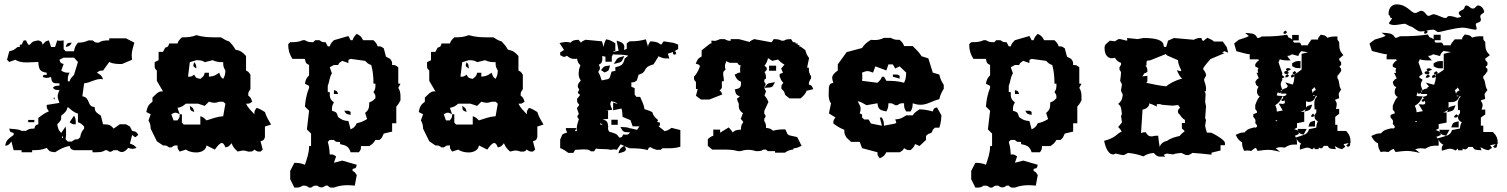

<svg xmlns="http://www.w3.org/2000/svg" viewBox="-20 -697 6860 874"><path d="M262.7 -75.4C266.7 -79.6 267.7 -70.2 266.7 -69.2C262.7 -65.1 261.7 -74.4 262.7 -75.4ZM316.8 -170.6 296.8 -140.6C310.8 -131.3 307.8 -131.3 324.8 -131.3V-140.6C324.8 -153 323.8 -159.2 316.8 -170.6ZM136.3 -140.6V-151H108.3V-140.6ZM288.7 -210C304.8 -196.5 313.8 -186.2 334.8 -180V-140.6C347.9 -136.5 351.9 -132.3 362.9 -121V-111.6C350.9 -96.1 348.9 -92 344.9 -72.3L334.8 -63C317.8 -63 320.8 -62 306.8 -52.6H288.7L278.7 -63C280.7 -74.4 280.7 -84.7 280.7 -94C280.7 -102.3 280.7 -110.6 278.7 -121L258.7 -92C245.6 -105.4 244.6 -110.6 240.6 -131.3C257.7 -148.9 258.7 -147.9 258.7 -170.6C276.7 -185.1 281.7 -188.2 288.7 -210ZM224.6 -252.4C223.6 -251.4 224.6 -241 228.6 -245.2C229.6 -246.2 228.6 -256.5 224.6 -252.4ZM563.4 -444.9 571.4 -434.6ZM250.6 -425.2 269.7 -434.6H316.8L334.8 -414.9L316.8 -355.9C305.8 -344.5 300.8 -340.4 296.8 -326.9H288.7V-336.2C288.7 -347.6 289.7 -352.8 296.8 -366.2C277.7 -366.2 274.7 -366.2 258.7 -375.6L269.7 -405.6C254.6 -410.8 255.6 -409.7 250.6 -425.2ZM278.7 -483.2C296.8 -487.3 296.8 -486.3 306.8 -502.9C285.7 -500.8 286.7 -502.9 278.7 -483.2ZM154.4 -502.9 164.4 -493.6ZM477.2 -522.5V-513.2C457.2 -513.2 443.1 -512.2 429.1 -502.9C412 -502.9 415 -503.9 401 -513.2H383C363.9 -504.9 353.9 -502.9 334.8 -502.9C322.8 -487.3 320.8 -483.2 316.8 -463.5H278.7L269.7 -473.9V-513.2C256.7 -511.2 252.6 -510.1 240.6 -513.2L230.6 -483.2H212.5L202.5 -513.2C185.5 -509.1 186.5 -508 174.4 -493.6C169.4 -509.1 169.4 -508 154.4 -513.2C135.3 -509.1 129.3 -511.2 116.3 -493.6H108.3L98.3 -513.2H88.2L78.2 -493.6H70.2V-483.2H60.2C45.1 -470.8 41.1 -467.7 22.1 -463.5L12 -425.2L22.1 -414.9L50.1 -425.2C62.2 -415.9 81.2 -412.8 100.3 -412.8C119.3 -412.8 138.4 -414.9 154.4 -414.9C156.4 -382.8 160.4 -370.4 192.5 -366.2V-355.9C173.4 -355.9 180.5 -359 174.4 -346.6C182.5 -343.5 187.5 -342.4 192.5 -342.4C197.5 -342.4 202.5 -343.5 212.5 -346.6C215.5 -317.6 222.6 -317.6 250.6 -317.6V-307.3C234.6 -306.2 229.6 -307.3 220.6 -297.9C228.6 -288.6 231.6 -287.6 242.6 -287.6H250.6C245.6 -275.2 242.6 -266.9 242.6 -258.6C242.6 -250.3 245.6 -241 250.6 -228.6L192.5 -219.3C192.5 -201.7 193.5 -204.8 202.5 -190.3C183.5 -182 171.4 -173.7 154.4 -160.3V-131.3C139.4 -126.1 141.4 -127.2 136.3 -111.6C117.3 -111.6 111.3 -110.6 98.3 -101.3H78.2C62.2 -110.6 43.1 -108.5 22.1 -111.6C26.1 -95.1 26.1 -96.1 42.1 -92V-82.7C22.1 -67.1 6 -59.9 4 -33C21.1 -37.1 20.1 -38.2 32.1 -52.6L42.1 -13.3H78.2V-4H126.3V-13.3H128.3C153.4 -13.3 170.4 -14.3 192.5 -23.7C205.5 -7.1 208.5 -6.1 230.6 -4C252.6 -18.5 271.7 -27.8 296.8 -33C301.8 -17.5 301.8 -18.5 316.8 -13.3H401V-4H419.1C434.1 -4 447.1 -5 459.2 -13.3H467.2C474.2 -8.1 477.2 -6.1 481.2 -6.1C485.2 -6.1 490.2 -8.1 497.2 -13.3H515.3C522.3 -7.1 529.3 -5 535.3 -5C544.4 -5 554.4 -12.3 563.4 -23.7C573.4 -20.6 578.5 -19.5 583.5 -19.5C587.5 -19.5 592.5 -20.6 601.5 -23.7C591.5 -37.1 587.5 -37.1 571.4 -43.3L581.5 -82.7C590.5 -76.5 593.5 -72.3 595.5 -72.3C597.5 -72.3 600.5 -76.5 609.5 -82.7C599.5 -99.2 599.5 -97.2 581.5 -101.3L571.4 -121L553.4 -131.3H525.3L497.2 -111.6C482.2 -130.3 474.2 -130.3 449.1 -131.3L439.1 -170.6C420.1 -184.1 411 -187.2 411 -210C374.9 -210 393 -253.4 354.9 -258.6L362.9 -317.6C392 -320.7 411 -337.3 439.1 -337.3C442.1 -337.3 446.1 -336.2 449.1 -336.2C442.1 -354.9 439.1 -354.9 421.1 -366.2C435.1 -375.6 432.1 -375.6 449.1 -375.6L477.2 -414.9C496.2 -405.6 513.3 -405.6 535.3 -405.6L581.5 -425.2C580.5 -432.5 579.5 -438.7 579.5 -444.9C579.5 -464.6 585.5 -480.1 591.5 -502.9L553.4 -522.5Z M844 -215C846 -194 845 -195 864 -187C860 -205 860 -205 844 -215ZM931 -234C943 -231 949 -229 956 -229C962 -229 968 -231 978 -234H996L1006 -225L996 -168C968 -166 946 -157 920 -149C909 -160 905 -164 892 -168V-130H816L808 -139V-177H798C798 -160 797 -163 788 -149H770L760 -177C769 -182 773 -184 778 -184C783 -184 788 -182 798 -177L788 -206C807 -210 811 -213 826 -225H882L912 -215ZM864 -414C862 -406 860 -402 860 -399C860 -394 864 -392 874 -385C873 -401 873 -404 864 -414ZM968 -404 978 -395ZM912 -366C908 -349 906 -350 892 -338C873 -342 873 -341 864 -357C850 -348 853 -348 836 -348L844 -414L874 -423C893 -422 899 -423 912 -414L948 -423C966 -415 976 -414 996 -414C996 -395 997 -392 1006 -376C1005 -357 1004 -354 996 -338C983 -347 984 -350 978 -366C959 -353 954 -350 931 -348V-366ZM874 -537C852 -528 833 -527 808 -527C797 -516 792 -512 788 -499H750C745 -484 747 -485 732 -480L722 -461H702V-423L684 -414V-398C684 -387 685 -384 694 -376V-329L722 -281C705 -281 708 -281 694 -272L674 -253V-234C655 -220 651 -211 646 -187L666 -177L656 -149C664 -133 665 -129 666 -111L694 -54L722 -35C739 -35 736 -35 750 -26H760C774 -35 771 -35 788 -35C788 -18 789 -21 798 -7L826 -16C837 -8 855 -3 872 -3C895 -3 917 -12 920 -35L958 -16C969 -31 980 -46 990 -46C996 -46 1001 -40 1006 -26C1023 -30 1022 -31 1034 -45C1042 -26 1047 -21 1062 -7C1074 -10 1081 -12 1088 -12C1094 -12 1100 -10 1110 -7H1116C1127 -7 1129 -7 1138 -16C1152 -7 1149 -7 1166 -7L1176 -16L1166 -54C1181 -59 1181 -58 1186 -73V-121L1214 -130C1203 -149 1192 -166 1186 -187C1172 -196 1164 -201 1148 -206C1139 -192 1138 -194 1138 -177C1123 -193 1109 -206 1100 -225C1117 -225 1114 -225 1128 -234C1122 -250 1123 -252 1110 -262C1110 -279 1111 -277 1120 -291V-357C1110 -372 1111 -370 1100 -376V-442C1084 -460 1076 -466 1052 -471C1043 -487 1037 -494 1024 -508C1008 -513 1000 -518 986 -527H962C932 -527 904 -528 874 -537Z M1500 -335 1510 -325ZM1500 -287V-269H1519C1514 -284 1515 -282 1500 -287ZM1547 -193C1556 -177 1557 -178 1576 -174C1576 -192 1578 -187 1566 -193ZM1566 -410C1566 -428 1564 -423 1576 -429L1642 -420C1653 -409 1657 -405 1670 -401C1678 -372 1680 -346 1680 -316H1689C1689 -297 1689 -291 1680 -278C1689 -264 1689 -267 1689 -250C1678 -239 1674 -235 1661 -231C1660 -206 1660 -198 1642 -183L1651 -155C1634 -145 1623 -140 1604 -136C1595 -119 1593 -117 1576 -108L1566 -146C1543 -148 1538 -151 1519 -164C1512 -186 1513 -186 1491 -193C1491 -211 1491 -215 1500 -231C1481 -246 1481 -253 1481 -278H1472V-306C1480 -325 1480 -348 1491 -363L1481 -391L1500 -401H1519C1525 -412 1523 -410 1538 -420ZM1604 -543C1593 -532 1589 -527 1585 -514H1576L1566 -533L1500 -514C1489 -503 1485 -499 1481 -486H1472L1462 -505C1445 -505 1448 -505 1434 -514H1415L1406 -505C1387 -505 1384 -505 1368 -514H1358C1338 -505 1323 -505 1301 -505L1292 -496C1292 -468 1297 -452 1311 -429H1368C1372 -410 1371 -410 1387 -401V-354C1374 -341 1372 -335 1368 -316L1387 -306V-297C1376 -271 1370 -240 1368 -212L1387 -193L1377 -108L1396 -89V-32H1387C1387 1 1377 25 1368 53C1349 45 1339 45 1320 44L1301 81V119L1320 157C1339 157 1345 157 1358 148C1375 148 1373 148 1387 157H1396C1410 148 1407 148 1424 148C1432 154 1437 156 1443 156C1449 156 1454 154 1462 148H1472C1480 157 1483 157 1494 157H1500C1520 149 1541 146 1562 146C1573 146 1584 147 1595 148L1604 100C1594 85 1596 87 1585 81V72C1601 68 1600 69 1604 53L1538 34L1500 44L1510 15C1496 6 1498 6 1481 6C1480 -15 1478 -31 1472 -51L1481 -60H1500C1508 -51 1511 -51 1522 -51H1528V-41C1556 -35 1567 -31 1576 -4H1614C1623 -18 1623 -15 1623 -32H1661C1675 -41 1680 -45 1689 -60H1708L1718 -70L1727 -89L1765 -98V-136H1784V-212C1793 -221 1796 -228 1803 -240V-258C1803 -273 1801 -285 1793 -297L1803 -316H1793V-391C1779 -400 1782 -401 1765 -401C1765 -418 1765 -415 1756 -429L1737 -439L1727 -477C1713 -486 1716 -486 1699 -486C1695 -499 1691 -503 1680 -514H1633C1624 -531 1621 -534 1604 -543Z M2084 -215C2086 -194 2085 -195 2104 -187C2100 -205 2100 -205 2084 -215ZM2171 -234C2183 -231 2189 -229 2196 -229C2202 -229 2208 -231 2218 -234H2236L2246 -225L2236 -168C2208 -166 2186 -157 2160 -149C2149 -160 2145 -164 2132 -168V-130H2056L2048 -139V-177H2038C2038 -160 2037 -163 2028 -149H2010L2000 -177C2009 -182 2013 -184 2018 -184C2023 -184 2028 -182 2038 -177L2028 -206C2047 -210 2051 -213 2066 -225H2122L2152 -215ZM2104 -414C2102 -406 2100 -402 2100 -399C2100 -394 2104 -392 2114 -385C2113 -401 2113 -404 2104 -414ZM2208 -404 2218 -395ZM2152 -366C2148 -349 2146 -350 2132 -338C2113 -342 2113 -341 2104 -357C2090 -348 2093 -348 2076 -348L2084 -414L2114 -423C2133 -422 2139 -423 2152 -414L2188 -423C2206 -415 2216 -414 2236 -414C2236 -395 2237 -392 2246 -376C2245 -357 2244 -354 2236 -338C2223 -347 2224 -350 2218 -366C2199 -353 2194 -350 2171 -348V-366ZM2114 -537C2092 -528 2073 -527 2048 -527C2037 -516 2032 -512 2028 -499H1990C1985 -484 1987 -485 1972 -480L1962 -461H1942V-423L1924 -414V-398C1924 -387 1925 -384 1934 -376V-329L1962 -281C1945 -281 1948 -281 1934 -272L1914 -253V-234C1895 -220 1891 -211 1886 -187L1906 -177L1896 -149C1904 -133 1905 -129 1906 -111L1934 -54L1962 -35C1979 -35 1976 -35 1990 -26H2000C2014 -35 2011 -35 2028 -35C2028 -18 2029 -21 2038 -7L2066 -16C2077 -8 2095 -3 2112 -3C2135 -3 2157 -12 2160 -35L2198 -16C2209 -31 2220 -46 2230 -46C2236 -46 2241 -40 2246 -26C2263 -30 2262 -31 2274 -45C2282 -26 2287 -21 2302 -7C2314 -10 2321 -12 2328 -12C2334 -12 2340 -10 2350 -7H2356C2367 -7 2369 -7 2378 -16C2392 -7 2389 -7 2406 -7L2416 -16L2406 -54C2421 -59 2421 -58 2426 -73V-121L2454 -130C2443 -149 2432 -166 2426 -187C2412 -196 2404 -201 2388 -206C2379 -192 2378 -194 2378 -177C2363 -193 2349 -206 2340 -225C2357 -225 2354 -225 2368 -234C2362 -250 2363 -252 2350 -262C2350 -279 2351 -277 2360 -291V-357C2350 -372 2351 -370 2340 -376V-442C2324 -460 2316 -466 2292 -471C2283 -487 2277 -494 2264 -508C2248 -513 2240 -518 2226 -527H2202C2172 -527 2144 -528 2114 -537Z M2728 -483 2720 -509 2645 -516C2630 -508 2630 -510 2625 -503H2624C2621 -508 2615 -515 2612 -516C2590 -514 2587 -513 2577 -503C2571 -504 2565 -506 2559 -506C2546 -506 2533 -502 2527 -501L2548 -469C2543 -469 2540 -463 2530 -459V-446C2540 -441 2544 -438 2548 -438C2551 -438 2555 -440 2561 -443C2572 -433 2581 -429 2594 -429C2598 -429 2602 -429 2607 -430C2609 -416 2612 -409 2622 -400L2616 -382C2616 -375 2614 -370 2614 -363C2614 -352 2616 -341 2623 -332V-329C2616 -322 2610 -314 2610 -305C2610 -300 2613 -295 2616 -291V-287C2608 -276 2609 -273 2621 -265L2607 -247V-240C2607 -233 2608 -229 2616 -222C2616 -215 2614 -216 2606 -205L2615 -178C2604 -167 2608 -163 2615 -155C2610 -140 2605 -123 2605 -108C2605 -105 2606 -103 2606 -100H2597L2604 -114H2556V-108C2556 -106 2560 -99 2562 -93C2554 -93 2553 -91 2540 -85L2530 -62V-23C2546 -16 2554 -11 2567 -1H2590L2598 -15C2610 -15 2623 -17 2637 -17C2657 -17 2665 -14 2670 -8H2684L2693 -21C2713 -16 2737 -21 2759 -15C2770 -16 2771 -17 2774 -17C2778 -17 2784 -16 2788 -15L2805 -40L2821 -33C2804 -23 2799 -16 2795 1C2815 -4 2829 -7 2829 -17C2829 -21 2827 -26 2822 -32L2846 -22H2848C2885 -22 2903 -20 2929 -14C2934 -27 2932 -25 2942 -27C2950 -20 2956 -20 2968 -15H2987L2996 -22H3014C3036 -22 3052 -22 3077 -29V-105L3037 -115C3022 -105 3020 -103 3005 -100C2997 -108 2978 -121 2978 -123C2979 -124 2982 -125 2984 -126V-139L2971 -142C2973 -145 2975 -148 2976 -150C2956 -167 2954 -172 2949 -187C2935 -193 2929 -196 2914 -200C2911 -220 2904 -233 2894 -256H2877C2875 -259 2871 -264 2869 -267V-296L2854 -302V-322C2867 -322 2868 -323 2879 -331L2887 -357C2932 -370 2899 -389 2955 -404L2980 -444L2979 -440C2998 -432 2999 -431 3020 -431H3027L3020 -453C3030 -455 3037 -458 3044 -461C3043 -460 3043 -457 3043 -457C3043 -452 3046 -448 3050 -448C3056 -448 3058 -454 3058 -455C3058 -459 3054 -464 3050 -464C3057 -467 3064 -472 3067 -474V-494L3046 -502L3001 -509L2991 -495H2987C2973 -506 2964 -507 2941 -509C2934 -499 2930 -494 2930 -484L2920 -518C2896 -512 2882 -509 2848 -509H2846L2833 -500V-474C2828 -473 2824 -472 2820 -469C2821 -474 2822 -478 2822 -483C2822 -502 2803 -507 2787 -512L2796 -466L2773 -461V-465H2781V-500C2766 -509 2759 -515 2739 -518C2733 -506 2729 -497 2728 -483ZM2716 -378 2732 -367C2752 -376 2750 -373 2757 -399C2730 -395 2731 -398 2716 -378ZM2781 -417 2774 -406 2787 -409C2811 -415 2809 -414 2822 -442L2811 -439C2791 -434 2789 -431 2781 -417ZM2804 -119C2816 -97 2818 -95 2839 -95H2847C2844 -86 2839 -84 2829 -84C2824 -84 2824 -84 2817 -85C2810 -71 2812 -72 2798 -71C2790 -88 2777 -91 2754 -97C2747 -107 2748 -108 2748 -119H2749C2746 -137 2747 -149 2724 -152C2728 -154 2733 -155 2748 -156V-194H2737L2767 -197C2760 -215 2758 -219 2758 -224C2758 -227 2760 -231 2763 -237C2776 -233 2786 -230 2792 -224L2771 -230V-195L2809 -203C2813 -191 2813 -179 2814 -165L2850 -150L2860 -122H2891L2880 -106L2850 -113V-112C2834 -119 2824 -118 2804 -119ZM2763 -129H2792V-152H2763ZM2771 -449H2776C2798 -449 2819 -448 2840 -444C2837 -440 2832 -437 2824 -431C2817 -404 2812 -398 2781 -391V-376L2784 -375L2764 -371L2755 -342L2748 -337L2719 -331C2715 -343 2711 -357 2704 -368V-371C2708 -376 2711 -382 2711 -387C2711 -392 2708 -397 2706 -403C2720 -408 2722 -419 2722 -431C2722 -435 2721 -438 2721 -442L2736 -439V-416H2765V-439C2768 -444 2770 -449 2771 -453ZM3029 -479 3028 -480 3027 -479 3029 -477ZM3030 -482ZM2713 -130C2713 -133 2713 -136 2714 -139C2717 -132 2721 -128 2727 -126C2723 -127 2719 -128 2713 -130Z M3343 -216C3343 -206 3344 -194 3362 -182L3352 -156C3360 -147 3363 -143 3363 -141C3363 -136 3353 -135 3353 -109V-107C3331 -106 3324 -103 3315 -94C3310 -104 3301 -113 3297 -117L3258 -93V-107H3227V-79C3216 -76 3211 -71 3202 -64V-33L3222 -16H3277C3290 -16 3317 -16 3340 -9H3350C3360 -12 3372 -15 3386 -15C3400 -15 3412 -12 3422 -9H3429C3442 -9 3447 -11 3455 -16H3467L3475 -9H3508V-2H3553C3564 -10 3573 -14 3592 -17V-22C3607 -22 3612 -26 3629 -33L3609 -73L3573 -81L3565 -86L3555 -108H3551C3532 -108 3517 -107 3499 -102C3490 -110 3485 -113 3467 -115C3467 -126 3467 -136 3459 -146V-157C3463 -161 3465 -165 3465 -168C3465 -172 3463 -175 3459 -179V-192L3478 -233C3474 -242 3470 -252 3460 -262L3467 -281L3459 -297C3501 -300 3493 -297 3508 -323C3470 -316 3478 -321 3459 -297V-301C3463 -305 3465 -310 3465 -313C3465 -317 3463 -320 3459 -324V-334L3467 -340C3466 -357 3466 -360 3460 -369C3469 -375 3471 -381 3471 -384C3471 -390 3464 -395 3460 -398C3469 -409 3473 -419 3476 -432C3480 -430 3482 -429 3495 -420L3522 -426C3531 -416 3538 -410 3551 -403L3536 -385L3544 -366L3529 -360V-349C3533 -340 3535 -330 3545 -321V-318C3539 -313 3537 -308 3537 -304V-293C3551 -280 3550 -279 3554 -265L3574 -249H3624C3638 -261 3646 -269 3652 -284L3682 -291C3677 -303 3677 -308 3662 -312C3662 -323 3664 -327 3672 -341V-350C3664 -362 3662 -370 3662 -384V-389H3654L3663 -433C3653 -446 3650 -454 3646 -469L3624 -485H3619V-492H3611V-499H3601V-505H3590L3581 -519C3562 -518 3558 -518 3549 -512H3537C3527 -518 3520 -518 3502 -519L3493 -505H3489L3413 -519C3400 -513 3396 -511 3392 -506L3343 -519H3306V-511C3293 -511 3289 -514 3278 -519H3258C3244 -513 3240 -511 3231 -511C3228 -511 3227 -512 3224 -512H3218C3219 -502 3219 -501 3219 -500C3218 -500 3215 -499 3212 -498L3174 -468V-440C3155 -430 3155 -425 3147 -407C3166 -402 3163 -402 3166 -395C3156 -365 3143 -352 3139 -348V-346C3139 -332 3140 -333 3148 -324V-292H3156L3148 -261L3171 -244H3209L3268 -267C3265 -274 3263 -282 3255 -285C3259 -287 3261 -290 3266 -297V-327H3275V-332C3275 -343 3272 -352 3272 -360C3272 -368 3272 -372 3283 -380C3282 -385 3280 -386 3280 -396C3280 -404 3283 -411 3287 -419C3292 -415 3294 -414 3303 -411H3336L3343 -402C3344 -401 3347 -401 3352 -399C3349 -393 3349 -387 3349 -382C3349 -377 3349 -373 3350 -367C3339 -366 3339 -364 3324 -357C3333 -336 3336 -333 3353 -325V-320C3353 -298 3349 -295 3325 -290C3329 -270 3330 -265 3348 -258L3335 -248V-246C3335 -244 3340 -230 3343 -225ZM3481 -375H3513V-398H3481ZM3341 -409Z M4044.4 -357.6V-347.8L4075.2 -339C4075.2 -356.6 4077.4 -351.7 4064.6 -357.6ZM4024.2 -403.8H4044.4L4055.1 -385.1L4075.2 -395L4105 -366.5C4103.9 -346.8 4103.9 -338 4095.4 -320.3C4067.8 -328.2 4043.4 -329.1 4014.7 -329.1L4004.1 -347.8H3994.5C3990.2 -335 3986 -331.1 3974.3 -320.3L3904.2 -329.1C3905.2 -336 3905.2 -340.9 3905.2 -346.8C3905.2 -352.7 3905.2 -358.6 3904.2 -366.5C3916.9 -371.4 3922.2 -373.3 3928.6 -373.3C3935 -373.3 3941.4 -371.4 3954.1 -366.5L3964.8 -395L4014.7 -376.3ZM4004.1 -524.7C3987.1 -516.8 3976.4 -514.8 3961.6 -514.8C3956.2 -514.8 3950.9 -514.8 3944.6 -515.8C3924.4 -503 3915.9 -496.2 3904.2 -478.5L3834.1 -459.8L3793.7 -403.8V-376.3C3776.7 -363.5 3768.2 -354.7 3768.2 -341.9C3768.2 -336 3770.3 -329.1 3773.5 -320.3C3757.6 -315.4 3758.6 -316.4 3753.3 -301.6C3753.3 -290.8 3752.2 -280 3752.2 -269.2C3752.2 -253.5 3753.3 -237.8 3762.9 -227L3753.3 -180.8L3783.1 -162.1C3773.5 -148.4 3773.5 -151.3 3773.5 -134.6C3791.6 -121.8 3803.2 -114 3823.4 -106.1C3823.4 -87.4 3824.5 -85.5 3834.1 -69.8L3854.2 -51.1H3893.6L3904.2 -22.6L3974.3 -3.9C3974.3 12.8 3975.4 9.8 3984.9 23.6C4003 14.7 4005.1 12.8 4014.7 -3.9H4075.2C4091.2 -12.8 4089.1 -11.8 4095.4 -22.6C4110.3 -13.8 4107.1 -13.8 4125.2 -13.8C4136.9 -24.6 4141.1 -28.5 4145.4 -41.3L4165.6 -32.4L4195.3 -59.9V-78.6L4205.9 -87.4C4221.9 -92.4 4220.8 -91.4 4226.1 -106.1L4235.7 -115.9H4255.9C4262.2 -134.6 4264.4 -151.3 4265.4 -171.9L4245.2 -208.3C4229.3 -203.4 4231.4 -204.4 4226.1 -189.6C4204.9 -195.5 4187.9 -198.5 4165.6 -199.4C4150.7 -188.6 4144.3 -186.7 4134.8 -171.9H4105C4084.8 -159.2 4079.5 -155.2 4055.1 -153.3C4061.4 -134.6 4062.5 -141.5 4055.1 -134.6L4004.1 -124.8C4003 -142.5 4003 -146.4 3994.5 -162.1H3984.9L3994.5 -124.8L3944.6 -134.6L3933.9 -153.3H3913.8L3904.2 -162.1C3904.2 -179.8 3906.3 -174.9 3893.6 -180.8C3895.7 -188.6 3897.8 -195.5 3897.8 -200.4C3897.8 -212.2 3892.5 -220.1 3884 -236.8C3901 -231.9 3909.5 -227 3924.4 -218.1L3974.3 -227C3977.5 -199.4 3984.9 -195.5 4014.7 -189.6C4023.2 -205.3 4023.2 -208.3 4024.2 -227C4042.3 -227 4040.2 -227 4055.1 -218.1H4064.6C4079.5 -227 4077.4 -227 4095.4 -227C4095.4 -208.3 4095.4 -205.3 4105 -189.6H4125.2C4133.7 -205.3 4133.7 -208.3 4134.8 -227C4148.6 -222 4160.2 -220.1 4170.9 -220.1C4200.6 -220.1 4220.8 -236.8 4255.9 -245.6C4260.1 -264.3 4265.4 -276.1 4276.1 -292.8V-310.5C4265.4 -327.2 4260.1 -338 4255.9 -357.6L4226.1 -366.5L4205.9 -431.3L4175.1 -441.1C4163.4 -459.8 4150.7 -471.6 4134.8 -487.3H4095.4C4091.2 -500.1 4086.9 -505 4075.2 -515.8C4055.1 -515.8 4051.9 -515.8 4034.9 -524.7Z M4600 -335 4610 -325ZM4600 -287V-269H4619C4614 -284 4615 -282 4600 -287ZM4647 -193C4656 -177 4657 -178 4676 -174C4676 -192 4678 -187 4666 -193ZM4666 -410C4666 -428 4664 -423 4676 -429L4742 -420C4753 -409 4757 -405 4770 -401C4778 -372 4780 -346 4780 -316H4789C4789 -297 4789 -291 4780 -278C4789 -264 4789 -267 4789 -250C4778 -239 4774 -235 4761 -231C4760 -206 4760 -198 4742 -183L4751 -155C4734 -145 4723 -140 4704 -136C4695 -119 4693 -117 4676 -108L4666 -146C4643 -148 4638 -151 4619 -164C4612 -186 4613 -186 4591 -193C4591 -211 4591 -215 4600 -231C4581 -246 4581 -253 4581 -278H4572V-306C4580 -325 4580 -348 4591 -363L4581 -391L4600 -401H4619C4625 -412 4623 -410 4638 -420ZM4704 -543C4693 -532 4689 -527 4685 -514H4676L4666 -533L4600 -514C4589 -503 4585 -499 4581 -486H4572L4562 -505C4545 -505 4548 -505 4534 -514H4515L4506 -505C4487 -505 4484 -505 4468 -514H4458C4438 -505 4423 -505 4401 -505L4392 -496C4392 -468 4397 -452 4411 -429H4468C4472 -410 4471 -410 4487 -401V-354C4474 -341 4472 -335 4468 -316L4487 -306V-297C4476 -271 4470 -240 4468 -212L4487 -193L4477 -108L4496 -89V-32H4487C4487 1 4477 25 4468 53C4449 45 4439 45 4420 44L4401 81V119L4420 157C4439 157 4445 157 4458 148C4475 148 4473 148 4487 157H4496C4510 148 4507 148 4524 148C4532 154 4537 156 4543 156C4549 156 4554 154 4562 148H4572C4580 157 4583 157 4594 157H4600C4620 149 4641 146 4662 146C4673 146 4684 147 4695 148L4704 100C4694 85 4696 87 4685 81V72C4701 68 4700 69 4704 53L4638 34L4600 44L4610 15C4596 6 4598 6 4581 6C4580 -15 4578 -31 4572 -51L4581 -60H4600C4608 -51 4611 -51 4622 -51H4628V-41C4656 -35 4667 -31 4676 -4H4714C4723 -18 4723 -15 4723 -32H4761C4775 -41 4780 -45 4789 -60H4808L4818 -70L4827 -89L4865 -98V-136H4884V-212C4893 -221 4896 -228 4903 -240V-258C4903 -273 4901 -285 4893 -297L4903 -316H4893V-391C4879 -400 4882 -401 4865 -401C4865 -418 4865 -415 4856 -429L4837 -439L4827 -477C4813 -486 4816 -486 4799 -486C4795 -499 4791 -503 4780 -514H4733C4724 -531 4721 -534 4704 -543Z M5373 -100C5361 -91 5354 -84 5350 -78C5337 -75 5311 -70 5293 -56C5271 -51 5262 -39 5259 -28C5255 -48 5254 -64 5252 -79H5243C5241 -79 5232 -79 5225 -76C5206 -76 5201 -85 5196 -95H5187C5180 -94 5177 -92 5174 -91L5181 -198C5197 -201 5206 -208 5211 -219V-226C5222 -224 5231 -219 5246 -212V-223H5261L5270 -220L5318 -216L5343 -219L5352 -206C5345 -202 5342 -196 5342 -190C5342 -185 5344 -179 5350 -176C5354 -169 5363 -157 5374 -151V-137H5360V-112C5363 -110 5366 -107 5373 -100ZM5049 6C5052 5 5055 4 5058 2C5081 7 5088 9 5092 9H5096L5115 -1C5143 2 5160 6 5185 15C5196 8 5205 2 5232 -1C5241 10 5249 16 5260 16H5285L5277 8L5290 2H5291L5321 6C5327 3 5328 2 5357 -1L5379 9H5389C5393 7 5402 5 5407 -1C5425 0 5460 3 5495 7V-2L5536 -12V-37C5537 -37 5537 -37 5538 -36H5556V-47C5556 -57 5522 -80 5494 -93H5474C5470 -106 5466 -119 5466 -126L5470 -151C5468 -154 5466 -158 5466 -160L5470 -213L5466 -233C5466 -248 5468 -258 5468 -267C5468 -273 5466 -277 5463 -281L5466 -282H5470V-291C5470 -316 5461 -325 5461 -334C5461 -337 5465 -344 5470 -352V-355C5470 -365 5461 -377 5457 -382V-385C5460 -394 5484 -421 5490 -428L5554 -455L5543 -458C5547 -460 5550 -462 5554 -464L5571 -457L5564 -483L5546 -508H5506C5500 -515 5488 -519 5476 -525C5469 -520 5463 -515 5459 -511C5452 -512 5452 -514 5449 -524H5440C5435 -524 5426 -522 5414 -516L5324 -524L5297 -512C5294 -503 5291 -488 5288 -483C5283 -483 5279 -484 5278 -485C5274 -488 5291 -524 5187 -524H5185L5158 -519C5153 -519 5139 -522 5110 -524L5112 -514C5111 -513 5109 -513 5108 -512L5080 -519H5071L5055 -509L5032 -512C5018 -498 5008 -496 5008 -479C5008 -441 5027 -435 5035 -432H5044L5055 -434C5062 -422 5072 -414 5083 -411V-402L5076 -391V-380L5083 -369C5083 -361 5082 -349 5079 -329L5087 -314C5087 -310 5086 -303 5083 -288V-287C5083 -283 5084 -280 5091 -266C5088 -240 5083 -236 5070 -224C5080 -215 5083 -215 5087 -179C5087 -177 5085 -173 5083 -169L5087 -143V-139L5070 -119C5073 -116 5082 -107 5086 -98C5063 -89 5061 -70 5006 -56C5009 -42 5019 4 5046 6ZM5466 -157ZM5183 -399ZM5213 -422H5215L5287 -451L5292 -445L5342 -423C5346 -391 5357 -382 5357 -376C5357 -375 5356 -374 5356 -373L5337 -377C5344 -363 5350 -348 5361 -339C5328 -331 5301 -315 5289 -304C5264 -306 5220 -315 5198 -320L5203 -327V-352L5180 -349L5189 -363C5195 -365 5198 -366 5203 -370V-377C5203 -385 5200 -392 5194 -399H5199V-411C5199 -420 5201 -422 5213 -422Z M5925 -236V-207C5929 -213 5928 -214 5953 -221L5950 -211C5944 -195 5943 -196 5918 -189L5923 -200C5914 -193 5907 -190 5900 -188H5917V-143L5884 -136V-116C5875 -111 5873 -110 5871 -109C5876 -108 5881 -106 5890 -102L5886 -110H5928L5914 -84C5896 -89 5896 -89 5892 -96V-87C5878 -80 5878 -80 5874 -79C5876 -77 5878 -73 5879 -71C5917 -85 5930 -82 5939 -109L5972 -116C5972 -127 5974 -135 5979 -145C5972 -148 5964 -155 5964 -165C5964 -169 5965 -177 5972 -185V-199H5964V-205C5964 -211 5963 -217 5963 -223C5963 -231 5962 -245 5976 -260L5970 -261C5963 -243 5956 -233 5936 -233C5934 -233 5927 -236 5925 -236ZM5862 -517V-538H5892V-513H5867V-507L5871 -503H5898L5905 -490C5910 -491 5914 -491 5918 -491C5922 -491 5926 -491 5932 -490C5937 -500 5941 -505 5950 -517H5980C5980 -526 5981 -525 5992 -539C6010 -536 6014 -536 6022 -525C6036 -530 6045 -531 6062 -531H6068V-526C6068 -514 6068 -516 6076 -506V-504C6076 -470 6081 -463 6095 -446L6076 -430C6076 -421 6076 -425 6085 -413V-402L6077 -393L6085 -384V-374C6079 -366 6076 -359 6068 -352V-341C6080 -326 6072 -309 6085 -289C6073 -273 6074 -271 6074 -267C6074 -264 6075 -260 6076 -250L6058 -243V-240C6063 -234 6065 -228 6065 -222C6065 -216 6063 -207 6061 -201H6076V-179L6058 -165V-129H6068V-101H6108C6123 -84 6128 -71 6128 -48L6126 -47V-38C6125 -35 6123 -29 6117 -29H6115L6108 -34L6120 -46L6096 -41L6104 -29L6089 -18C6075 -21 6068 -25 6056 -32L6061 -18C6034 -20 6031 -19 6024 -33H6006C6000 -22 5994 -18 5983 -26V-18H5964V-26L5953 -17C5947 -20 5940 -25 5931 -25C5924 -25 5921 -23 5897 -16V-24C5897 -36 5898 -37 5903 -43C5890 -51 5887 -56 5882 -66C5883 -61 5884 -54 5884 -45V-39H5878C5856 -39 5849 -38 5828 -25C5822 -26 5816 -27 5808 -27C5802 -27 5796 -26 5787 -22L5807 -6L5785 -11C5773 -14 5761 -15 5752 -15C5739 -15 5726 -13 5705 -10L5697 -24C5690 -22 5685 -18 5676 -10C5664 -11 5663 -12 5659 -12C5654 -12 5649 -11 5644 -10C5637 -23 5634 -31 5634 -49C5619 -58 5614 -65 5605 -83C5626 -93 5630 -94 5645 -94C5656 -106 5659 -109 5681 -115L5695 -118L5691 -113L5702 -120C5702 -129 5703 -125 5694 -137C5695 -142 5695 -144 5695 -148C5695 -154 5691 -158 5685 -165V-177L5702 -184C5702 -192 5701 -192 5694 -201V-219C5701 -235 5702 -245 5715 -258C5708 -260 5707 -264 5702 -274V-275C5702 -288 5702 -291 5709 -302C5697 -309 5698 -310 5694 -325C5702 -336 5702 -337 5710 -341L5700 -366H5708C5707 -370 5705 -373 5705 -376C5705 -380 5707 -383 5709 -387L5694 -394V-405C5701 -415 5702 -417 5710 -421L5707 -430V-427H5669V-432C5669 -439 5667 -444 5671 -449C5649 -452 5629 -459 5608 -464L5598 -499L5619 -516C5634 -521 5651 -525 5665 -533L5648 -547L5665 -546C5689 -544 5695 -540 5704 -524C5713 -524 5712 -525 5724 -531H5726C5777 -531 5802 -533 5839 -539C5849 -516 5844 -533 5862 -517ZM5794 -124C5793 -125 5793 -126 5792 -126V-124ZM5966 -148V-121H5936C5944 -143 5940 -141 5966 -148ZM5794 -147 5793 -149 5790 -150 5786 -147C5788 -145 5789 -145 5789 -145C5793 -146 5793 -146 5794 -147ZM5949 -165V-172L5957 -180L5965 -172L5957 -165ZM5819 -258C5836 -263 5835 -262 5836 -271H5810L5813 -278L5807 -273H5799V-279C5795 -276 5794 -271 5792 -264C5796 -261 5795 -261 5819 -260C5808 -237 5803 -230 5785 -218C5790 -209 5792 -201 5792 -192V-189L5819 -194L5801 -225H5810C5812 -225 5817 -224 5818 -224C5829 -224 5831 -229 5827 -241L5822 -237L5814 -238V-245L5822 -251ZM5831 -345 5832 -353 5840 -360 5848 -352 5839 -345ZM5894 -419H5900V-387H5894C5876 -387 5877 -388 5862 -396V-409C5877 -417 5876 -419 5894 -419ZM5857 -381 5840 -373C5836 -376 5834 -378 5834 -381C5834 -385 5838 -387 5844 -387C5849 -387 5850 -387 5857 -381ZM5846 -366C5846 -363 5843 -360 5835 -360C5828 -360 5826 -364 5826 -367C5826 -370 5828 -374 5836 -374C5843 -374 5846 -369 5846 -366ZM5823 -543V-551L5831 -558L5839 -551L5832 -543ZM5959 -260 5967 -262 5958 -265ZM5970 -287C5968 -292 5966 -296 5962 -301C5960 -295 5957 -293 5951 -289L5956 -272C5958 -279 5959 -284 5970 -287ZM5890 -442 5861 -450C5853 -445 5852 -443 5841 -443C5841 -437 5842 -439 5855 -422H5844C5827 -422 5819 -423 5806 -427L5800 -413L5818 -361C5810 -355 5827 -349 5827 -346C5827 -343 5809 -341 5818 -335C5814 -328 5810 -321 5810 -314C5810 -305 5814 -296 5818 -288C5823 -294 5832 -295 5838 -297V-302L5844 -304C5843 -305 5841 -307 5839 -310L5831 -322L5865 -312C5870 -325 5872 -337 5872 -351L5865 -345H5857V-353L5865 -359L5872 -353V-359L5865 -360V-367L5874 -374L5881 -366L5873 -360C5887 -365 5892 -372 5905 -380V-452L5934 -459L5904 -464C5893 -454 5894 -452 5890 -442ZM5809 -285 5814 -281C5815 -285 5815 -286 5816 -287Z M6303 -591C6303 -597 6315 -606 6316 -614C6316 -616 6311 -615 6310 -616C6307 -620 6308 -623 6305 -627C6304 -629 6301 -629 6301 -631V-637C6301 -658 6315 -676 6334 -677H6338C6384 -677 6402 -640 6420 -638H6422C6433 -638 6440 -648 6450 -648C6451 -648 6453 -647 6454 -647C6468 -644 6471 -628 6481 -625C6489 -623 6497 -633 6507 -632C6524 -630 6547 -615 6560 -615C6568 -615 6567 -624 6577 -624C6594 -624 6601 -619 6617 -615C6600 -613 6618 -617 6632 -620C6628 -628 6618 -632 6621 -640C6624 -649 6635 -649 6643 -656C6648 -661 6646 -672 6655 -672C6668 -672 6671 -658 6685 -658C6697 -658 6699 -672 6708 -672H6711C6727 -668 6733 -657 6736 -645C6737 -636 6722 -635 6719 -626C6716 -617 6724 -610 6720 -602C6714 -592 6698 -595 6698 -586C6698 -580 6702 -572 6702 -567C6702 -564 6700 -562 6695 -562C6682 -562 6659 -571 6638 -571H6634C6592 -568 6541 -552 6529 -551C6520 -550 6515 -562 6503 -562C6482 -562 6469 -554 6451 -554H6444C6428 -556 6412 -576 6400 -577L6376 -589C6358 -588 6343 -583 6327 -583C6318 -583 6303 -586 6303 -591ZM6435 -560 6447 -569ZM6574 -233V-205C6578 -211 6579 -211 6606 -218L6602 -208C6596 -192 6594 -193 6567 -186L6572 -197C6562 -190 6556 -187 6548 -185H6565V-139L6529 -132V-112C6519 -107 6518 -106 6515 -105C6520 -104 6525 -101 6535 -97L6532 -106H6578L6563 -79C6543 -84 6542 -84 6538 -91V-82C6522 -75 6522 -75 6518 -74C6521 -72 6523 -69 6524 -67C6566 -81 6580 -77 6590 -105L6626 -112C6626 -123 6629 -131 6634 -141C6626 -144 6617 -152 6617 -162C6617 -166 6618 -174 6626 -182V-196H6617V-202C6617 -208 6616 -214 6616 -220V-226C6616 -234 6617 -246 6630 -258L6624 -259C6616 -241 6608 -232 6582 -232C6579 -232 6577 -233 6574 -233ZM6506 -518V-539H6538V-514H6511V-507L6515 -503H6544L6552 -490C6557 -491 6563 -491 6567 -491C6571 -491 6576 -491 6582 -490C6587 -500 6592 -506 6602 -518H6636C6636 -527 6636 -526 6648 -540C6668 -537 6672 -537 6681 -526C6697 -531 6707 -532 6725 -532H6732V-527C6732 -515 6732 -516 6741 -506V-504C6741 -469 6746 -463 6762 -446L6741 -430C6741 -421 6741 -425 6751 -413V-401L6742 -392L6751 -383V-373C6745 -365 6741 -357 6732 -350V-340C6745 -325 6737 -307 6751 -287C6738 -271 6738 -269 6738 -265C6738 -262 6740 -257 6741 -247L6721 -240V-237C6726 -231 6729 -225 6729 -219C6729 -213 6727 -204 6724 -198H6741V-176L6721 -162V-125H6732V-96H6776C6793 -79 6798 -66 6798 -43L6795 -42V-33C6794 -30 6792 -24 6786 -24H6784L6776 -29L6789 -41L6763 -36L6772 -24L6755 -13C6739 -16 6732 -20 6719 -27L6724 -13C6694 -15 6692 -14 6684 -28H6664C6660 -21 6655 -17 6649 -17C6646 -17 6642 -18 6638 -21V-13H6617V-21L6606 -12C6600 -15 6591 -20 6581 -20C6573 -20 6569 -18 6543 -11V-19C6543 -31 6545 -32 6550 -38C6536 -46 6533 -52 6528 -62C6529 -57 6529 -49 6529 -40V-34H6522C6497 -34 6491 -33 6468 -20C6462 -21 6455 -22 6446 -22C6440 -22 6432 -21 6422 -17L6444 -1L6420 -6C6407 -9 6393 -10 6383 -10C6369 -10 6356 -8 6333 -5L6324 -19C6316 -17 6310 -13 6300 -5C6287 -6 6286 -7 6282 -7C6277 -7 6270 -6 6265 -5C6257 -18 6253 -26 6253 -44C6236 -53 6232 -60 6222 -78C6245 -88 6249 -90 6266 -90C6278 -102 6280 -105 6305 -111L6321 -114L6317 -109L6329 -116C6329 -125 6330 -121 6320 -133C6321 -138 6321 -141 6321 -145C6321 -151 6316 -155 6310 -162V-174L6329 -181C6329 -189 6328 -189 6320 -198V-216C6328 -232 6329 -243 6343 -256C6335 -258 6334 -262 6329 -272V-273C6329 -286 6328 -289 6336 -300C6323 -307 6324 -309 6320 -324C6329 -335 6329 -336 6338 -340L6326 -365H6335C6334 -369 6333 -372 6333 -375C6333 -379 6333 -382 6336 -386L6320 -393V-404C6328 -414 6329 -417 6338 -421L6334 -430V-427H6292V-432C6292 -439 6291 -444 6295 -449C6270 -452 6248 -460 6225 -465L6214 -499L6238 -517C6255 -522 6272 -526 6288 -534L6269 -548L6288 -547C6314 -545 6321 -541 6331 -525C6341 -525 6340 -526 6353 -532H6355C6411 -532 6440 -534 6480 -540C6491 -517 6486 -534 6506 -518ZM6430 -120C6429 -121 6429 -122 6428 -122V-120ZM6620 -145V-117H6586C6595 -139 6591 -138 6620 -145ZM6430 -143 6429 -145 6426 -146 6421 -143C6424 -141 6425 -141 6425 -141C6430 -142 6428 -142 6430 -143ZM6600 -162V-169L6610 -177L6619 -169L6610 -162ZM6457 -256C6475 -261 6476 -260 6477 -269H6448L6451 -276L6444 -271H6435V-277C6431 -274 6431 -269 6428 -262C6432 -259 6431 -259 6457 -258C6445 -235 6440 -227 6420 -215C6425 -206 6428 -198 6428 -189V-186L6457 -191L6438 -222H6448C6451 -222 6455 -221 6456 -221C6468 -221 6470 -226 6466 -238L6461 -234L6452 -235V-242L6461 -248ZM6470 -343 6472 -351 6481 -359 6490 -350 6480 -343ZM6541 -419H6548V-386H6541C6521 -386 6523 -387 6506 -395V-409C6523 -417 6521 -419 6541 -419ZM6499 -380 6481 -372C6477 -375 6474 -377 6474 -380C6474 -384 6479 -386 6485 -386C6490 -386 6491 -386 6499 -380ZM6487 -365C6487 -362 6485 -359 6476 -359C6468 -359 6465 -363 6465 -366C6465 -369 6468 -373 6477 -373C6485 -373 6487 -368 6487 -365ZM6463 -544V-552L6470 -560L6480 -552L6472 -544ZM6612 -258 6621 -260 6611 -263ZM6624 -285C6621 -290 6619 -294 6615 -299C6612 -293 6609 -291 6603 -287L6608 -270C6611 -277 6612 -282 6624 -285ZM6535 -442 6504 -450C6495 -445 6494 -443 6482 -443C6482 -437 6484 -439 6498 -422H6485C6467 -422 6457 -423 6443 -427L6437 -413L6456 -360C6447 -354 6440 -350 6440 -347C6440 -344 6446 -340 6456 -334C6452 -327 6448 -320 6448 -313C6448 -304 6452 -294 6456 -286C6461 -292 6472 -293 6478 -295V-300L6485 -302C6484 -303 6483 -306 6480 -309L6470 -321L6508 -311C6513 -324 6516 -335 6516 -349L6508 -343H6499V-351L6508 -358L6516 -351V-358L6508 -359V-366L6518 -373L6526 -365L6517 -359C6533 -364 6538 -371 6552 -379V-452L6585 -460L6551 -465C6539 -455 6539 -452 6535 -442ZM6447 -283 6452 -279C6453 -283 6454 -284 6455 -285Z"/></svg>

Font: GNUTypewriter
Style: Standard
Weight: 400
Version: Version 001.000